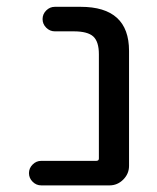

<svg xmlns="http://www.w3.org/2000/svg" viewBox="-20 -567 462 566"><path d="M271.5 -407.2Q271.5 -444.3 254.9 -459.5Q238.3 -474.6 197.3 -474.6H141.6Q127 -474.6 116.2 -485.4Q105.5 -496.1 105.5 -510.7Q105.5 -525.4 116.2 -536.1Q127 -546.9 141.6 -546.9H217.8Q360.4 -546.9 360.4 -417V-78.1Q360.4 -54.7 343.3 -37.6Q326.2 -20.5 302.7 -20.5H101.6Q86.9 -20.5 76.2 -31.2Q65.4 -42 65.4 -56.6Q65.4 -71.3 76.2 -82Q86.9 -92.8 101.6 -92.8H263.7Q271.5 -92.8 271.5 -99.6Z"/></svg>

Font: Gen Jyuu Gothic Regular
Style: Regular
Weight: 400
Designer: [Source Han Sans]
Ryoko NISHIZUKA  (kana & ideographs); Paul D. Hunt (Latin, Greek & Cyrillic); Wenlong ZHANG  (bopomofo
Version: Version 1.002.20150607